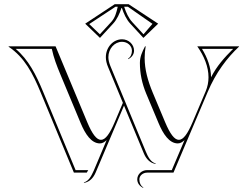

<svg xmlns="http://www.w3.org/2000/svg" viewBox="-20 -820 1175 912"><path d="M559.1 -782C567.7 -755.8 579.7 -728.3 599.2 -707.2L661.1 -640L731.3 -707.5L591.1 -800H524.9L384.7 -707.5L454.9 -640L516.8 -707.2C536.3 -728.3 548.3 -755.8 556.9 -782ZM539.2 -788C533.1 -760 526.6 -735.5 508 -715.3L454.4 -657.1L403.8 -705.7L528.5 -788ZM569.8 -788H587.5L704.2 -706.7L661.6 -657.1L608 -715.3C590.4 -734.4 578.9 -760.3 570.5 -785.8ZM399.1 -12H339L184.6 -384.6C151.1 -465.3 115.6 -536.3 54.2 -588H226C235.6 -543.8 249.6 -507.9 267 -466L363.1 -235.4C384.5 -184 413.6 -138.8 454.6 -138.8C466.9 -138.8 476.9 -145.5 486.5 -154.5L425.6 -9.9C413.7 15.8 402.2 40 378.5 46.4L378.9 48.6C405.2 44.8 424 24.7 435 -2L569.1 -318.5L663 -92C674 -65.3 692.8 -45.2 719.1 -41.4L719.5 -43.6C695.8 -50 683.3 -74.2 672.2 -100.8L504.5 -506C498.1 -521.4 494.8 -535.8 494.8 -548.4C494.8 -588.7 523.9 -621.4 559.7 -621.4C585.6 -621.4 606.7 -602.5 606.7 -579.3C606.7 -563.3 600.7 -549.2 587.8 -541L588.8 -539C605.6 -547.1 616.7 -561.7 616.7 -579.3C616.7 -609.1 591.2 -633.4 559.7 -633.4C517.3 -633.4 482.8 -595.3 482.8 -548.4C482.8 -533.9 486.3 -517.9 493.4 -501.3L563.7 -331.5L524.6 -239.2C501.5 -184.7 480.8 -155.8 459.6 -155.8C439 -155.8 418 -182.9 394.2 -240L244 -600H21V-598C97 -547 135.8 -471 173.5 -380L331 0H392ZM672 -600H669C655.2 -573.8 644.5 -550 644.5 -521.2C644.5 -471.6 654.2 -424.3 674.4 -375.4L733.1 -235.4C754.6 -184 783.7 -138.8 824.6 -138.8C836.9 -138.8 846.9 -145.5 856.5 -154.5L796 -12H679C653.1 -12 632 7.7 632 32C632 49.7 643.1 64.3 659.9 72.4L660.9 70.4C648 62.2 642 48.1 642 32C642 14.3 658.6 0 679 0H804L966 -382C1005 -475 1059 -546 1116 -599L1115 -600H917C949.8 -553.3 970.4 -502.8 970.4 -453C970.4 -430.4 966.1 -407.9 956.8 -385.9L894.6 -239.2C871.5 -184.7 850.8 -155.8 829.6 -155.8C809 -155.8 788.1 -182.9 764.2 -240L705.5 -380C682.2 -436.1 667.1 -489.3 667.1 -545.2C667.1 -563.1 668.7 -581.3 672 -600ZM1087.5 -588C1044.6 -545.2 1010 -506.4 982.4 -453C982.4 -499.2 964.9 -546.7 939.3 -588Z"/></svg>

Font: SortefaxS01
Style: Medium
Weight: 500
Designer: gluk
Foundry: gluk
Version: Version 0.261